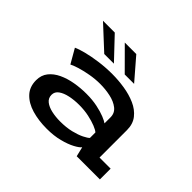

<svg xmlns="http://www.w3.org/2000/svg" viewBox="-153 -936 1180 1180"><g transform="rotate(45 437.5 -346.0)"><path d="M365 11Q293.5 11 235.2 -6.2Q177 -23.5 142.5 -60Q108 -96.5 108 -154Q108 -198 132.2 -228.5Q156.5 -259 197 -278Q237.5 -297 286.8 -305.5Q336 -314 386 -314Q438.5 -314 481.2 -305Q524 -296 552.8 -284.2Q581.5 -272.5 593 -263.5V-316Q593 -353 564.8 -375.2Q536.5 -397.5 493 -407Q449.5 -416.5 403 -416.5Q359.5 -416.5 315.5 -408.5Q271.5 -400.5 237.2 -389.8Q203 -379 189 -371L135.5 -464Q157.5 -474.5 200 -485.5Q242.5 -496.5 298 -504.2Q353.5 -512 414 -512Q466 -512 520 -503.5Q574 -495 619.2 -475Q664.5 -455 692.2 -420Q720 -385 720 -332V-93.5H816.5V0H615L600 -63Q589.5 -49 557.2 -31.8Q525 -14.5 476 -1.8Q427 11 365 11ZM392 -79Q445 -79 486.8 -89.2Q528.5 -99.5 556 -113.2Q583.5 -127 593 -137V-184.5Q582.5 -194.5 554.8 -205.8Q527 -217 488 -225.5Q449 -234 403 -234Q360.5 -234 322.8 -226Q285 -218 261.8 -201.2Q238.5 -184.5 238.5 -157.5Q238.5 -129 260.2 -111.8Q282 -94.5 317 -86.8Q352 -79 392 -79ZM468.5 -564 330 -703H430L550 -564ZM290.5 -564 140.5 -703H243L374.5 -564Z"/></g></svg>

Font: Trispace SemiExpanded Medium
Style: Regular
Weight: 500
Width: 6
Designer: Tyler Finck
Foundry: Etcetera Type Company
Version: Version 1.210; ttfautohint (v1.8.3)